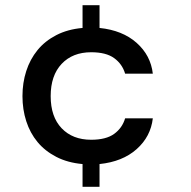

<svg xmlns="http://www.w3.org/2000/svg" viewBox="-20 -627 730 735"><path d="M565 -174Q557 -104 503 -56Q449 -8 361 1V88H296V1Q239 -4 195.5 -26.5Q152 -49 123.5 -83.5Q95 -118 80.5 -163Q66 -208 66 -259Q66 -310 80.5 -355Q95 -400 123.5 -435Q152 -470 195.5 -492.5Q239 -515 296 -520V-607H361V-520Q449 -511 503 -463Q557 -415 565 -345H459Q448 -382 417 -404.5Q386 -427 329 -427Q258 -427 216 -382.5Q174 -338 174 -259Q174 -180 216 -136Q258 -92 329 -92Q386 -92 417 -114.5Q448 -137 459 -174H565Z"/></svg>

Font: SVN-Poppins Medium
Style: Regular
Weight: 500
Designer: Ninad Kale (Devanagari), Jonny Pinhorn (Latin)
Foundry: Indian Type Foundry
Version: Version 3.002 2017; ttfautohint (v1.8.3)